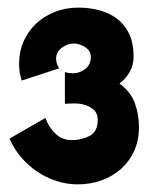

<svg xmlns="http://www.w3.org/2000/svg" viewBox="-20 -724 389 503"><path d="M174 -610Q157 -610 142 -599Q127 -588 127 -570Q127 -558 135 -545L37 -513Q30 -533 30 -556Q30 -589 42 -616Q54 -643 75 -662.5Q96 -682 124 -693Q152 -704 185 -704Q216 -704 242.5 -696.5Q269 -689 288.5 -673.5Q308 -658 319 -634Q330 -610 330 -576Q330 -554 320 -536Q310 -518 293 -505Q322 -484 333 -454.5Q344 -425 344 -391Q344 -356 331.5 -328.5Q319 -301 297 -281.5Q275 -262 246 -251.5Q217 -241 183 -241Q155 -241 127.5 -250Q100 -259 76.5 -275Q53 -291 34.5 -313Q16 -335 5 -361L99 -415Q107 -392 124.5 -374.5Q142 -357 168 -357Q194 -357 215 -368Q236 -379 236 -410Q236 -426 227 -435Q218 -444 204.5 -448.5Q191 -453 176.5 -453Q162 -453 150 -452V-535Q160 -532 171 -532Q189 -532 203.5 -543.5Q218 -555 218 -575Q218 -591 203 -600.5Q188 -610 174 -610Z"/></svg>

Font: CAT Rhythmus
Style: Regular
Weight: 400
Designer: Peter Wiegel nach alter Vorlage
Foundry: Peter Wiegel
Version: 1.000